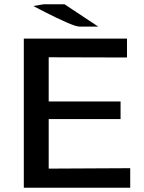

<svg xmlns="http://www.w3.org/2000/svg" viewBox="-20 -875 673 895"><path d="M135 -847 183 -855H281L438 -751H351Q335 -751 290.5 -770.5Q246 -790 191 -818Q136 -846 135 -847ZM91 0V-695H572V-607L207 -608V-402H542V-320H207V-89L587 -91V0Z"/></svg>

Font: Coval
Style: Medium
Weight: 500
Foundry: Context Ltd
Version: Version 001.000